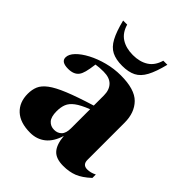

<svg xmlns="http://www.w3.org/2000/svg" viewBox="-208 -852 985 985"><g transform="rotate(45 284.0 -359.5)"><path d="M568.5 -49.5Q529.5 -13.5 495.8 -0.2Q462 13 419 13Q366 13 341.8 -13.8Q317.5 -40.5 312.5 -98.5Q295.5 -42.5 261 -15Q226.5 12.5 178.5 12.5Q106 12.5 67.2 -23.2Q28.5 -59 28.5 -120.5Q28.5 -150.5 38.5 -174.5Q48.5 -198.5 77.5 -220.5Q106.5 -242.5 162.5 -265.5Q218.5 -288.5 311 -317V-390.5Q311 -430.5 289.2 -453.2Q267.5 -476 223.5 -476Q191.5 -476 168.5 -472Q163.5 -433.5 158 -413.2Q152.5 -393 144.5 -382Q126.5 -357 84.5 -357Q33.5 -357 33.5 -389.5Q33.5 -412 56.2 -435.8Q79 -459.5 117.5 -479.8Q156 -500 203.5 -512.5Q251 -525 300 -525Q401 -525 443 -482.2Q485 -439.5 485 -366.5V-97.5Q485 -61.5 519 -61.5Q543.5 -61.5 568.5 -74.5ZM196.5 -162Q196.5 -121 212.8 -103Q229 -85 255 -85Q280 -85 295.5 -101Q311 -117 311 -153V-290.5Q262.5 -271.5 238 -253Q213.5 -234.5 205 -212.8Q196.5 -191 196.5 -162ZM269.5 -642Q319 -642 353 -663.5Q387 -685 400.5 -732H430Q414 -667.5 394.2 -630.8Q374.5 -594 344.8 -579Q315 -564 269.5 -564Q224 -564 194.2 -579Q164.5 -594 144.8 -630.8Q125 -667.5 109 -732H138.5Q152 -685 186 -663.5Q220 -642 269.5 -642Z"/></g></svg>

Font: Newsreader Display
Style: Bold
Weight: 700
Designer: Hugues Gentile
Foundry: Production Type
Version: Version 1.001